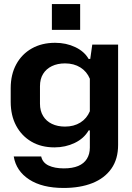

<svg xmlns="http://www.w3.org/2000/svg" viewBox="-20 -754 655 951"><path d="M295 177Q189 177 124.5 135Q60 93 48 21H184Q191 52 221 66Q251 80 296 80Q339 80 367.5 68Q396 56 410.5 32.5Q425 9 425 -23V-108H419Q396 -68 350 -46Q304 -24 250 -24Q184 -24 135.5 -52.5Q87 -81 60 -131.5Q33 -182 33 -250V-317Q33 -385 60.5 -435.5Q88 -486 137.5 -514Q187 -542 253 -542Q308 -542 353 -520.5Q398 -499 419 -462H427L437 -533H565V-36Q565 34 531.5 81.5Q498 129 437.5 153Q377 177 295 177ZM302 -127Q346 -127 378 -147Q410 -167 425 -203V-364Q410 -400 378 -420Q346 -440 302 -440Q265 -440 237 -426.5Q209 -413 193.5 -388Q178 -363 178 -327V-240Q178 -205 193.5 -179.5Q209 -154 237 -140.5Q265 -127 302 -127ZM237 -606V-734H377V-606Z"/></svg>

Font: Hubot Sans SemiBold
Style: Regular
Weight: 600
Designer: Deni Anggara
Foundry: GitHub, Inc., Subsidiary of Microsoft Corporation
Version: Version 2.000